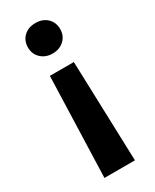

<svg xmlns="http://www.w3.org/2000/svg" viewBox="-188 -588 658 817"><g transform="rotate(-30 141.0 -179.0)"><path d="M83 -312H200.7L216.8 180.2H66.9ZM220.7 -462.9Q220.7 -430.2 198.2 -409.2Q175.8 -388.2 141.6 -388.2Q107.4 -388.2 85 -409.2Q62.5 -430.2 62.5 -462.9Q62.5 -495.6 84.2 -516.6Q106 -537.6 141.6 -537.6Q177.2 -537.6 199 -516.6Q220.7 -495.6 220.7 -462.9Z"/></g></svg>

Font: TypoPRO Roboto
Style: Bold
Weight: 700
Designer: Google
Version: Version 2.136; 2016